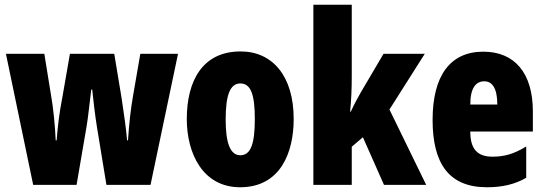

<svg xmlns="http://www.w3.org/2000/svg" viewBox="-20 -780 2295 810"><path d="M389 -244 429 0H615L731 -553H572L542 -380C531 -320 524 -250 520 -188H516C513 -229 504 -294 493 -366L462 -553H275L243 -369C229 -298 223 -240 219 -188H215C212 -252 205 -325 195 -380L167 -553H5L120 0H303L345 -245C352 -285 358 -348 365 -402H369C374 -355 381 -293 389 -244Z M1219 -278C1219 -460 1129 -563 995 -563C833 -563 768 -437 768 -278C768 -132 836 10 993 10C1163 10 1219 -136 1219 -278ZM932 -276C932 -380 951 -428 994 -428C1039 -428 1055 -379 1055 -278C1055 -176 1039 -125 994 -125C951 -125 932 -177 932 -276Z M1464 -458V-760H1302V0H1464V-161L1511 -201L1600 0H1778L1623 -318L1772 -553H1598L1502 -390C1490 -369 1474 -340 1460 -309H1457C1462 -357 1464 -407 1464 -458Z M2019 -562C1878 -562 1805 -459 1805 -274C1805 -90 1874 10 2034 10C2098 10 2152 -2 2200 -30V-162C2149 -131 2109 -119 2058 -119C1994 -119 1964 -151 1964 -225H2228V-310C2228 -472 2151 -562 2019 -562ZM2023 -437C2056 -437 2078 -409 2078 -339H1964C1964 -411 1989 -437 2023 -437Z"/></svg>

Font: Noto Sans Lao ExtraCondensed Black
Style: Regular
Weight: 900
Width: 2
Designer: Monotype Design Team
Foundry: Monotype Imaging Inc.
Version: Version 2.003